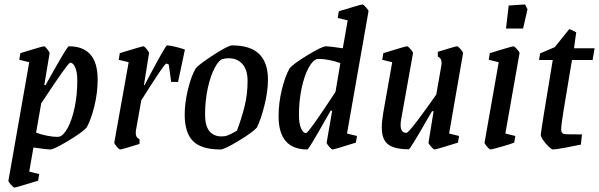

<svg xmlns="http://www.w3.org/2000/svg" viewBox="-20 -666 2705 867"><path d="M421 -307Q421 -247 406 -186Q391 -125 371 -90Q353 -69 288 -30Q223 9 207 9Q192 9 131 0L112 109L157 120L152 150Q123 159 86 170Q49 181 45 181Q41 181 29 167.5Q17 154 18 150L112 -385L67 -396L72 -426Q172 -457 179 -457Q183 -457 193.5 -444Q204 -431 204 -426L180 -282H186Q218 -340 252 -398.5Q286 -457 291 -457Q421 -457 421 -307ZM329 -301Q329 -341 319.5 -362Q310 -383 297 -383Q287 -383 166 -199L143 -67Q167 -58 193.5 -53Q220 -48 237 -48Q245 -48 248 -49Q267 -54 286 -89Q305 -124 317 -180.5Q329 -237 329 -301Z M815 -442 784 -296H753L742 -375Q732 -379 731 -379Q726 -379 691 -326.5Q656 -274 618 -213L594 -78Q593 -73 593 -66Q593 -44 610 -38V-16Q530 9 523 9Q518 9 507 -4Q496 -17 496 -22L561 -385L516 -396L521 -426Q550 -435 587 -446Q624 -457 628 -457Q632 -457 643 -443.5Q654 -430 653 -426L630 -282H633L653 -320Q728 -461 734 -461Q746 -461 773 -454.5Q800 -448 815 -442Z M814 -149Q814 -202 829 -263Q844 -324 864 -358Q885 -380 948 -420.5Q1011 -461 1028 -461Q1111 -461 1150.5 -422Q1190 -383 1190 -307Q1190 -254 1174.5 -191.5Q1159 -129 1140 -90Q1122 -69 1057.5 -30Q993 9 976 9Q890 9 852 -28.5Q814 -66 814 -149ZM995 -51Q1004 -52 1021.5 -60.5Q1039 -69 1050 -76Q1071 -132 1084.5 -186Q1098 -240 1098 -301Q1098 -350 1075 -376.5Q1052 -403 1012 -403Q997 -403 984 -399Q968 -394 949.5 -359.5Q931 -325 918.5 -269Q906 -213 906 -147Q906 -98 925.5 -74Q945 -50 980 -50Q990 -50 995 -51Z M1644 -615 1547 -63 1592 -52 1587 -22Q1489 9 1482 9Q1477 9 1466 -4Q1455 -17 1455 -22L1480 -166H1473L1450 -126Q1374 9 1368 9Q1238 9 1238 -141Q1238 -202 1253 -262.5Q1268 -323 1288 -358Q1306 -379 1370.5 -418Q1435 -457 1452 -457Q1467 -457 1528 -448L1550 -574L1505 -585L1510 -615Q1539 -624 1576 -635Q1613 -646 1617 -646Q1621 -646 1633 -632.5Q1645 -619 1644 -615ZM1495 -251 1517 -381Q1493 -390 1466 -395Q1439 -400 1422 -400Q1414 -400 1411 -399Q1392 -394 1373 -359Q1354 -324 1342 -267.5Q1330 -211 1330 -147Q1330 -108 1339.5 -86.5Q1349 -65 1362 -65Q1373 -65 1495 -251Z M2008 -63 2053 -52 2048 -22Q2020 -13 1983 -2Q1946 9 1942 9Q1938 9 1926 -4.5Q1914 -18 1915 -22L1938 -164H1931L1907 -123Q1832 8 1826 8Q1761 8 1732.5 -14Q1704 -36 1704 -90Q1704 -117 1710 -153L1751 -385L1706 -396L1711 -426Q1811 -457 1818 -457Q1823 -457 1834 -444Q1845 -431 1845 -426L1792 -130Q1789 -115 1789 -102Q1789 -66 1815 -66Q1823 -66 1863.5 -119.5Q1904 -173 1950 -239L1973 -370Q1974 -375 1974 -382Q1974 -404 1957 -410V-432Q2037 -457 2044 -457Q2049 -457 2060 -444Q2071 -431 2071 -426Z M2168 -22 2232 -385 2187 -396 2192 -426Q2221 -435 2258 -446Q2295 -457 2299 -457Q2303 -457 2315 -443.5Q2327 -430 2326 -426L2262 -63L2307 -52L2302 -22Q2285 -15 2242.5 -3Q2200 9 2195 9Q2190 9 2179 -4Q2168 -17 2168 -22ZM2277 -641 2351 -646 2362 -624 2342 -537H2265Z M2422 -59Q2425 -88 2476 -395H2414L2419 -425L2485 -453L2550 -534Q2557 -534 2582 -520L2572 -448H2665L2656 -395H2563Q2561 -382 2559 -372Q2557 -362 2556 -354Q2534 -225 2524 -162Q2514 -99 2514 -82Q2514 -64 2527 -61Q2535 -59 2608 -59L2603 -13Q2570 -6 2529 1.5Q2488 9 2477 9Q2471 9 2457 -4.5Q2443 -18 2432 -34Q2421 -50 2422 -59Z"/></svg>

Font: Grenze
Style: Italic
Weight: 400
Italic angle: -10°
Designer: Renata Polastri
Foundry: Omnibus-Type
Version: Version 1.002; ttfautohint (v1.8)